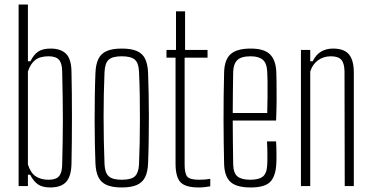

<svg xmlns="http://www.w3.org/2000/svg" viewBox="-20 -820 1638 846"><path d="M201 6Q167.5 6 147.5 -7.5Q127.5 -21 113 -50H103V0H62V-800H103V-550H114Q128.5 -579.5 148.5 -592.8Q168.5 -606 203 -606Q248 -606 271.2 -582.8Q294.5 -559.5 295 -503Q296 -460.5 296.5 -410Q297 -359.5 297 -305.8Q297 -252 296.5 -198.8Q296 -145.5 295 -97Q293.5 -42.5 271.2 -18.2Q249 6 201 6ZM194 -28Q226.5 -28 240 -43.5Q253.5 -59 254 -95Q255.5 -152.5 256.2 -199.5Q257 -246.5 257 -291.8Q257 -337 256.2 -388.2Q255.5 -439.5 254 -505Q253.5 -541 240 -556.5Q226.5 -572 194 -572Q156.5 -572 135.5 -555.8Q114.5 -539.5 103 -505V-95Q115 -57.5 137.8 -42.8Q160.5 -28 194 -28Z M516.5 6Q475 6 450 -5Q425 -16 413.5 -39.5Q402 -63 400.5 -101Q399 -138 398 -186.2Q397 -234.5 397 -288.2Q397 -342 397.8 -395.8Q398.5 -449.5 400.5 -498Q402 -536.5 413.5 -560.2Q425 -584 450 -595Q475 -606 516.5 -606Q558.5 -606 583.5 -595Q608.5 -584 619.8 -560.2Q631 -536.5 632.5 -498Q634 -455.5 635 -406.5Q636 -357.5 636 -305.8Q636 -254 635.2 -202Q634.5 -150 632.5 -101Q631 -63 619.5 -39.5Q608 -16 583 -5Q558 6 516.5 6ZM516.5 -28Q559.5 -28 575.2 -44Q591 -60 592.5 -96Q594.5 -142 595.5 -192Q596.5 -242 596.5 -294.5Q596.5 -347 595.8 -399.8Q595 -452.5 592.5 -504Q591 -542.5 574 -557.2Q557 -572 516.5 -572Q475.5 -572 458.8 -556.8Q442 -541.5 440.5 -501Q438.5 -456 437.5 -406.2Q436.5 -356.5 436.5 -304.8Q436.5 -253 437.5 -200.8Q438.5 -148.5 440.5 -98Q442 -59 458.8 -43.5Q475.5 -28 516.5 -28Z M855.5 6Q797 6 775.2 -17.2Q753.5 -40.5 753.5 -99V-566H713.5V-600H755.5V-770H795.5V-600H894.5V-566H793.5V-95Q793.5 -56 805 -42Q816.5 -28 857.5 -28Q873.5 -28 883.2 -29Q893 -30 906.5 -32V1Q894.5 3 881.8 4.5Q869 6 855.5 6Z M1084.5 6Q1022.5 6 995.8 -18.2Q969 -42.5 967.5 -98Q966.5 -141 965.8 -190Q965 -239 965 -291.2Q965 -343.5 965.5 -396.8Q966 -450 967.5 -501Q969 -557.5 996.5 -581.8Q1024 -606 1084.5 -606Q1144.5 -606 1170 -580.2Q1195.5 -554.5 1197.5 -502Q1198 -491 1198.5 -456.2Q1199 -421.5 1198.8 -376.2Q1198.5 -331 1196.5 -289H1005.5Q1005.5 -241 1006.2 -192Q1007 -143 1007.5 -95Q1008.5 -57 1026.5 -42.5Q1044.5 -28 1082.5 -28Q1121.5 -28 1138.8 -42.5Q1156 -57 1157.5 -95Q1158.5 -110 1158.2 -139.8Q1158 -169.5 1156.5 -197H1196.5Q1198 -174 1198.2 -144Q1198.5 -114 1197.5 -98Q1194.5 -42.5 1170.2 -18.2Q1146 6 1084.5 6ZM1005.5 -322H1157.5Q1158.5 -357.5 1158.8 -394.8Q1159 -432 1158.8 -461.8Q1158.5 -491.5 1157.5 -504Q1155.5 -542.5 1137.2 -557.2Q1119 -572 1084.5 -572Q1042.5 -572 1025.5 -555Q1008.5 -538 1007.5 -504Q1007 -461.5 1006.2 -415.8Q1005.5 -370 1005.5 -322Z M1306 0V-600H1347V-550H1358Q1371.5 -578.5 1394.2 -592.2Q1417 -606 1447 -606Q1496 -606 1517.2 -580.8Q1538.5 -555.5 1539 -503V0H1499L1498 -505Q1497.5 -541 1484 -556.5Q1470.5 -572 1438 -572Q1406 -572 1381.8 -554.8Q1357.5 -537.5 1347 -505V0Z"/></svg>

Font: Big Shoulders Text Thin Thin
Style: Regular
Weight: 250
Version: Version 2.002